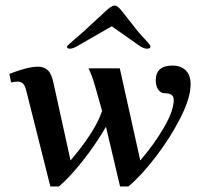

<svg xmlns="http://www.w3.org/2000/svg" viewBox="-20 -669 712 694"><path d="M44 -374Q35 -374 20 -371L14 -402Q81 -428 117 -428Q139 -428 153 -415Q167 -402 174 -366L235 -89Q325 -195 349 -268L325 -353Q314 -393 300 -422H413L487 -89Q537 -147 572.5 -208Q608 -269 608 -308Q608 -332 576 -332Q561 -332 552 -345Q543 -358 543 -378Q543 -432 603 -432Q634 -432 651.5 -414.5Q669 -397 669 -365Q669 -315 632 -242.5Q595 -170 542 -101Q489 -32 444 5H414L363 -211Q327 -148 279 -87.5Q231 -27 193 5H162L75 -341Q71 -359 63.5 -366.5Q56 -374 44 -374ZM222 -500Q222 -504 252 -529Q289 -560 308 -579L360 -627Q383 -649 394 -649Q406 -649 422 -627L460 -579Q479 -553 506 -525Q524 -506 524 -501Q524 -493 511 -493Q499 -493 482 -505L384 -574L264 -505Q244 -493 233 -493Q222 -493 222 -500Z"/></svg>

Font: Unna Medium
Style: Italic
Weight: 500
Italic angle: -8.05°
Designer: Jorge de Buen Unna
Foundry: Omnibus-Type
Version: Version 2.008